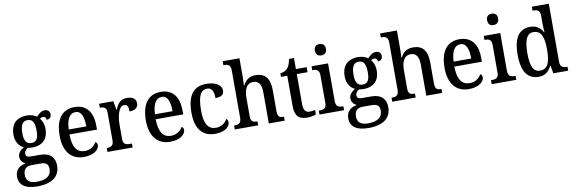

<svg xmlns="http://www.w3.org/2000/svg" viewBox="-63 -1313 6310 2105"><g transform="rotate(-10 3092.0 -261.0)"><path d="M215 239C388 239 469 167 469 51C469 -34 422 -97 307 -97H203C163 -97 147 -109 147 -136C147 -164 166 -184 186 -196C198 -193 223 -191 238 -191C357 -191 414 -264 414 -365C414 -422 396 -460 373 -488C384 -495 396 -500 411 -500C432 -500 443 -483 443 -462C481 -462 496 -487 496 -516C496 -545 478 -569 439 -569C398 -569 367 -537 346 -514C323 -532 283 -547 238 -547C115 -547 56 -477 56 -362C56 -292 90 -233 144 -210C102 -183 76 -155 76 -114C76 -70 105 -45 133 -32C67 -21 15 19 15 95C15 187 81 239 215 239ZM235 -241C178 -241 155 -282 155 -364C155 -450 178 -496 235 -496C293 -496 314 -452 314 -365C314 -281 294 -241 235 -241ZM218 188C133 188 102 148 102 90C102 15 150 -2 196 -2H293C350 -2 381 16 381 72C381 140 341 188 218 188Z M777 10C894 10 948 -48 948 -92C948 -111 938 -124 926 -129C904 -88 860 -53 796 -53C710 -53 664 -117 661 -261H968V-306C968 -464 892 -547 767 -547C631 -547 553 -452 553 -264C553 -91 634 10 777 10ZM859 -316H663C668 -429 703 -491 768 -491C834 -491 859 -422 859 -316Z M1038 0H1319V-44H1293C1254 -44 1221 -52 1221 -111V-274C1221 -352 1243 -474 1307 -474C1343 -474 1354 -450 1354 -395C1420 -395 1451 -424 1451 -470C1451 -517 1419 -546 1351 -546C1273 -546 1245 -500 1220 -438H1216L1198 -536H1040V-492H1043C1084 -492 1115 -483 1115 -424V-116C1115 -53 1083 -44 1041 -44H1038Z M1737 10C1854 10 1908 -48 1908 -92C1908 -111 1898 -124 1886 -129C1864 -88 1820 -53 1756 -53C1670 -53 1624 -117 1621 -261H1928V-306C1928 -464 1852 -547 1727 -547C1591 -547 1513 -452 1513 -264C1513 -91 1594 10 1737 10ZM1819 -316H1623C1628 -429 1663 -491 1728 -491C1794 -491 1819 -422 1819 -316Z M2238 10C2353 10 2403 -45 2403 -90C2403 -109 2396 -122 2384 -131C2363 -88 2319 -54 2257 -54C2167 -54 2128 -126 2128 -266C2128 -443 2170 -494 2235 -494C2292 -494 2307 -441 2307 -376C2377 -376 2403 -399 2403 -444C2403 -509 2330 -547 2234 -547C2113 -547 2020 -480 2020 -265C2020 -67 2110 10 2238 10Z M2456 0H2717V-44H2714C2674 -44 2642 -52 2642 -111V-318C2642 -412 2672 -478 2743 -478C2811 -478 2835 -428 2835 -342V0H3012V-44H3009C2967 -44 2941 -53 2941 -116V-351C2941 -488 2885 -547 2783 -547C2715 -547 2671 -515 2643 -458H2638C2638 -462 2642 -512 2642 -550V-760H2455V-716H2464C2499 -716 2536 -707 2536 -649V-116C2536 -53 2503 -44 2462 -44H2456Z M3260 10C3303 10 3342 0 3360 -8V-58C3340 -53 3321 -50 3297 -50C3254 -50 3231 -79 3231 -147V-480H3351V-536H3231V-659H3176C3167 -608 3154 -578 3134 -556C3115 -534 3086 -522 3055 -520V-480H3125V-146C3125 -30 3170 10 3260 10Z M3532 -635C3566 -635 3594 -653 3594 -698C3594 -744 3566 -761 3532 -761C3497 -761 3471 -744 3471 -698C3471 -653 3497 -635 3532 -635ZM3399 0H3673V-44H3662C3622 -44 3589 -54 3589 -116V-536H3405V-492H3413C3451 -492 3484 -482 3484 -424V-112C3484 -54 3450 -44 3411 -44H3399Z M3902 239C4075 239 4156 167 4156 51C4156 -34 4109 -97 3994 -97H3890C3850 -97 3834 -109 3834 -136C3834 -164 3853 -184 3873 -196C3885 -193 3910 -191 3925 -191C4044 -191 4101 -264 4101 -365C4101 -422 4083 -460 4060 -488C4071 -495 4083 -500 4098 -500C4119 -500 4130 -483 4130 -462C4168 -462 4183 -487 4183 -516C4183 -545 4165 -569 4126 -569C4085 -569 4054 -537 4033 -514C4010 -532 3970 -547 3925 -547C3802 -547 3743 -477 3743 -362C3743 -292 3777 -233 3831 -210C3789 -183 3763 -155 3763 -114C3763 -70 3792 -45 3820 -32C3754 -21 3702 19 3702 95C3702 187 3768 239 3902 239ZM3922 -241C3865 -241 3842 -282 3842 -364C3842 -450 3865 -496 3922 -496C3980 -496 4001 -452 4001 -365C4001 -281 3981 -241 3922 -241ZM3905 188C3820 188 3789 148 3789 90C3789 15 3837 -2 3883 -2H3980C4037 -2 4068 16 4068 72C4068 140 4028 188 3905 188Z M4209 0H4470V-44H4467C4427 -44 4395 -52 4395 -111V-318C4395 -412 4425 -478 4496 -478C4564 -478 4588 -428 4588 -342V0H4765V-44H4762C4720 -44 4694 -53 4694 -116V-351C4694 -488 4638 -547 4536 -547C4468 -547 4424 -515 4396 -458H4391C4391 -462 4395 -512 4395 -550V-760H4208V-716H4217C4252 -716 4289 -707 4289 -649V-116C4289 -53 4256 -44 4215 -44H4209Z M5062 10C5179 10 5233 -48 5233 -92C5233 -111 5223 -124 5211 -129C5189 -88 5145 -53 5081 -53C4995 -53 4949 -117 4946 -261H5253V-306C5253 -464 5177 -547 5052 -547C4916 -547 4838 -452 4838 -264C4838 -91 4919 10 5062 10ZM5144 -316H4948C4953 -429 4988 -491 5053 -491C5119 -491 5144 -422 5144 -316Z M5449 -635C5483 -635 5511 -653 5511 -698C5511 -744 5483 -761 5449 -761C5414 -761 5388 -744 5388 -698C5388 -653 5414 -635 5449 -635ZM5316 0H5590V-44H5579C5539 -44 5506 -54 5506 -116V-536H5322V-492H5330C5368 -492 5401 -482 5401 -424V-112C5401 -54 5367 -44 5328 -44H5316Z M5840 10C5913 10 5955 -28 5983 -88H5987L6002 0H6168V-44H6161C6119 -44 6086 -55 6086 -114V-760H5897V-716H5905C5945 -716 5980 -707 5980 -649V-571C5980 -537 5982 -494 5985 -461H5980C5953 -511 5911 -546 5840 -546C5719 -546 5652 -460 5652 -267C5652 -75 5719 10 5840 10ZM5865 -54C5790 -54 5760 -124 5760 -266C5760 -406 5790 -483 5864 -483C5953 -483 5980 -406 5980 -267C5980 -128 5952 -54 5865 -54Z"/></g></svg>

Font: Noto Serif Tamil SemiCondensed Medium
Style: Regular
Weight: 500
Width: 4
Designer: Indian Type Foundry, Tom Grace, and the Monotype Design Team
Foundry: Monotype Imaging Inc.
Version: Version 2.004